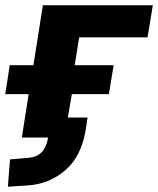

<svg xmlns="http://www.w3.org/2000/svg" viewBox="-24 -523 601 730"><path d="M6 187 14 83 85 77Q117 74 135 55Q153 36 159 0H59L85 -165H-4L13 -275H103L139 -503H557L537 -381H277L260 -275H408L390 -165H249L234 -76H309L302 -30Q285 73 223.5 125Q162 177 81 182Z"/></svg>

Font: Nunito Sans 7pt ExtraBold
Style: Italic
Weight: 800
Italic angle: -9°
Designer: Vernon Adams
Foundry: Vernon Adams
Version: Version 3.101;gftools[0.9.27]